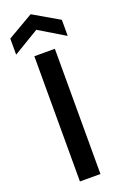

<svg xmlns="http://www.w3.org/2000/svg" viewBox="-183 -954 630 1001"><g transform="rotate(-20 132.0 -453.5)"><path d="M189 0H75.2V-694.8H189ZM-11.2 -734.9V-824.2L131.8 -907.2L274.9 -824.2V-734.9L131.8 -820.8Z"/></g></svg>

Font: PoppinsZ Medium
Style: Regular
Weight: 500
Designer: Ninad Kale (Devanagari), Jonny Pinhorn (Latin)
Foundry: Indian Type Foundry
Version: Version 3.002;FEAKit 1.0